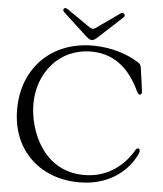

<svg xmlns="http://www.w3.org/2000/svg" viewBox="-62 -987 894 1055"><g transform="rotate(5 385.5 -460.0)"><path d="M414.1 14.2C619.7 14.2 707.4 -121.8 727.6 -173.7C730.1 -179.7 730.8 -182.9 730.8 -187.1C730.8 -198.2 724.8 -199.6 721.2 -199.6C715.6 -199.6 710.9 -196.7 705.3 -186.8C655.5 -102.3 568.5 -28.4 436.8 -28.4C212.4 -28.4 126.4 -246.4 126.4 -393.5C126.4 -563.2 240.1 -707.4 419 -707.4C557.5 -707.4 637.8 -617.9 687.1 -512.4C693.2 -500.4 697.4 -494.7 703.8 -494.7C710.9 -494.7 714.8 -501.4 714.8 -508.9C714.8 -518.8 705.6 -579.5 697.1 -641.7C694.2 -659.4 690.7 -664.1 672.6 -674.7C618.3 -708.5 529.8 -740.8 424.7 -740.8C195 -740.8 39.8 -582.4 39.8 -356.5C39.8 -127.1 201.3 14.2 414.1 14.2ZM251.1 -910.2 380.3 -790.8C411.2 -762.4 421.2 -764.9 449.2 -790.8L578.5 -910.2C592.3 -922.9 577.1 -942.1 558.9 -929.3L430.4 -838.4C420.1 -831 410.2 -831 399.5 -838.1L268.1 -928.6C249.3 -941.4 236.9 -923.3 251.1 -910.2Z"/></g></svg>

Font: Margiela Serif
Style: Regular
Weight: 400
Designer: Andreas Faust, Stefan Endress
Version: Version 1.002;FEAKit 1.0